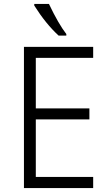

<svg xmlns="http://www.w3.org/2000/svg" viewBox="-20 -951 552 971"><path d="M451.2 0H101.1V-713.9H451.2V-658.2H161.1V-402.8H432.1V-347.2H161.1V-56.2H451.2ZM315.4 -771H276.4Q211.9 -830.1 153.3 -922.9V-931.2H227.5Q275.4 -830.6 315.4 -778.8Z"/></svg>

Font: Droid Sans TV
Style: Regular
Weight: 300
Version: Version 1.00